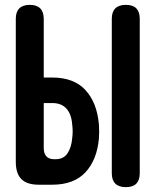

<svg xmlns="http://www.w3.org/2000/svg" viewBox="-20 -760 640 790"><path d="M160 -441H195Q284 -441 331.5 -389.5Q379 -338 387 -248Q388 -234 388 -219.5Q388 -205 387 -190Q379 -102 331.5 -51Q284 0 195 0H139Q91 0 68 -23Q45 -46 45 -94V-683Q45 -711 59.5 -725.5Q74 -740 103 -740Q131 -740 145.5 -725.5Q160 -711 160 -682ZM160 -151Q160 -128 171 -116.5Q182 -105 202 -105H209Q242 -105 258 -129.5Q274 -154 277 -191Q279 -205 279 -219.5Q279 -234 277 -248Q274 -290 253.5 -313Q233 -336 195 -336H160ZM498 10Q469 10 454.5 -4.5Q440 -19 440 -47V-683Q440 -711 454.5 -725.5Q469 -740 498 -740Q527 -740 541 -725.5Q555 -711 555 -683V-47Q555 -19 541 -4.5Q527 10 498 10Z"/></svg>

Font: Maple Mono
Style: Bold
Weight: 700
Monospace: yes
Designer: subframe7536
Version: Version 7.200